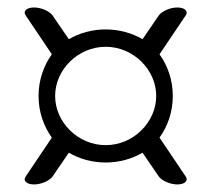

<svg xmlns="http://www.w3.org/2000/svg" viewBox="-20 -566 559 513"><path d="M127.3 -309.6C127.3 -379.3 187.9 -441 262.4 -441C336.8 -441 397.4 -379.3 397.4 -309.6C397.4 -239.9 336.8 -178.2 262.4 -178.2C187.9 -178.2 127.3 -239.9 127.3 -309.6ZM404.4 -94.2C412.3 -83.7 433.6 -73.2 453.9 -73.2C474.2 -73.2 483.7 -83.7 476.3 -94.2C476 -94.2 429.3 -163.8 406.2 -198.3C428.5 -229.2 441.7 -267.8 441.7 -309.6C441.7 -351.4 428.5 -390 406.2 -420.9C429.3 -455.4 476 -525 476.3 -525C483.7 -535.5 474.2 -546 453.9 -546C433.6 -546 412.3 -535.5 404.4 -525L360.8 -461.2C332.4 -477.8 298.6 -487.4 262.4 -487.4C226.1 -487.4 192.3 -477.8 163.9 -461.2L120.3 -525C112.4 -535.5 91.1 -546 70.8 -546C50.5 -546 41 -535.5 48.5 -525C48.7 -525 95.4 -455.4 118.5 -420.9C96.3 -390 83 -351.4 83 -309.6C83 -267.8 96.3 -229.2 118.5 -198.3C95.4 -163.8 48.7 -94.2 48.5 -94.2C41 -83.7 50.5 -73.2 70.8 -73.2C91.1 -73.2 112.4 -83.7 120.3 -94.2L163.9 -158C192.3 -141.4 226.1 -131.8 262.4 -131.8C298.6 -131.8 332.4 -141.4 360.8 -158Z"/></svg>

Font: Hi.
Style: Tall Regular
Weight: 400
Designer: Mew Too, Robert Jablonski
Foundry: Cannot Into Space Fonts
Version: Version 1.996